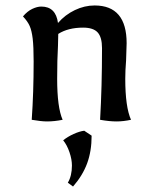

<svg xmlns="http://www.w3.org/2000/svg" viewBox="-20 -438 563 702"><path d="M96 0Q103 -100 103 -213Q103 -268 99.5 -297Q96 -326 88.5 -343Q81 -360 64 -378Q80 -397 98 -405.5Q116 -414 131 -414Q184 -414 192 -354Q218 -384 253.5 -401Q289 -418 326 -418Q443 -418 443 -280L441 -217Q438 -180 438 -150Q438 -47 459 0Q431 6 406 6Q380 6 346 0Q353 -121 353 -262Q353 -302 337 -319.5Q321 -337 284 -337Q229 -337 193 -314L192 -271Q189 -220 189 -150Q189 -45 209 0Q179 6 152 6Q131 6 96 0ZM228 230Q243 205 243 167Q243 145 234 118.5Q225 92 211 75Q227 62 249 52Q271 42 288 40L315 58Q315 115 298.5 159.5Q282 204 247 244Z"/></svg>

Font: Mirza
Style: Regular
Weight: 400
Designer: Arabic design by Kourosh Beigpour, Latin design by Eduardo Tunni, engineering by Lasse Fister
Version: Version 1.000